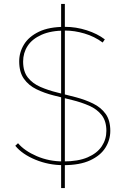

<svg xmlns="http://www.w3.org/2000/svg" viewBox="-20 -840 641 980"><path d="M304 3Q228 3 160.5 -25Q93 -53 58 -96L72 -109Q105 -70 167.5 -43Q230 -16 303 -16Q379 -16 427.5 -37Q476 -58 499.5 -93.5Q523 -129 523 -172Q523 -222 499 -252.5Q475 -283 435 -300.5Q395 -318 348 -329.5Q301 -341 253.5 -353Q206 -365 166 -384.5Q126 -404 102 -438Q78 -472 78 -527Q78 -573 102.5 -613Q127 -653 178.5 -678Q230 -703 312 -703Q368 -703 422.5 -685.5Q477 -668 515 -639L504 -623Q462 -654 411 -669Q360 -684 313 -684Q240 -684 192 -662.5Q144 -641 121 -605.5Q98 -570 98 -526Q98 -475 122 -444.5Q146 -414 186 -396.5Q226 -379 273.5 -367.5Q321 -356 368 -343.5Q415 -331 455 -311.5Q495 -292 519 -259Q543 -226 543 -172Q543 -126 518 -86Q493 -46 440 -21.5Q387 3 304 3ZM292 120V-820H311V120Z"/></svg>

Font: Montserrat Thin
Style: Regular
Weight: 100
Designer: Julieta Ulanovsky
Foundry: Julieta Ulanovsky
Version: Version 9.000